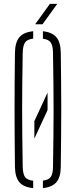

<svg xmlns="http://www.w3.org/2000/svg" viewBox="-20 -965 390 989"><path d="M157 -251V-341L225 -488V-398ZM151 4Q102 -0.5 80 -26.2Q58 -52 57 -105Q56 -191.5 55.5 -263.8Q55 -336 55 -403.2Q55 -470.5 55.5 -541Q56 -611.5 57 -694Q58 -747.5 80 -773.5Q102 -799.5 151 -804V-766Q120.5 -762.5 109.2 -746.5Q98 -730.5 97 -694Q95.5 -606.5 94.8 -537.5Q94 -468.5 94 -404.2Q94 -340 94.8 -268.8Q95.5 -197.5 97 -105Q98 -68.5 109.2 -53Q120.5 -37.5 151 -34ZM201 4V-34.5Q230.5 -38 241.5 -53.8Q252.5 -69.5 253 -105Q254.5 -194.5 255.2 -264.8Q256 -335 256 -399.2Q256 -463.5 255.2 -533.8Q254.5 -604 253 -694Q252.5 -729.5 241.5 -745.8Q230.5 -762 201 -765.5V-804Q249 -799 270.8 -772.8Q292.5 -746.5 293 -694Q294 -611.5 294.8 -541Q295.5 -470.5 295.5 -403.2Q295.5 -336 294.8 -263.8Q294 -191.5 293 -105Q292.5 -52.5 270.8 -26.8Q249 -1 201 4ZM161 -840 237 -945H275L199 -840Z"/></svg>

Font: Big Shoulders Stencil Text SC Thin
Style: Regular
Weight: 100
Designer: Patric King
Foundry: XO Type Co
Version: Version 2.001